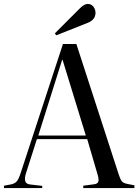

<svg xmlns="http://www.w3.org/2000/svg" viewBox="-20 -953 701 973"><path d="M0 0V-12L38 -19Q55 -23 64.5 -33.5Q74 -44 84 -74L299 -730H367L581 -71Q589 -46 596.5 -35.5Q604 -25 625 -21L661 -14V0H402V-12L456 -19Q474 -21 478 -32Q482 -43 475 -67L422 -248H167L111 -73Q104 -50 108 -35Q112 -20 134 -18L194 -11V0ZM174 -266H415L297 -650H295ZM265 -774 258 -784 384 -910Q407 -933 424 -933Q443 -933 453.5 -919Q464 -905 464 -888Q464 -853 424 -837Z"/></svg>

Font: Literata 72pt
Style: Regular
Weight: 400
Designer: Latin by Veronika Burian and Jose Scaglione. Greek by Irene Vlachou. Cyrillic by Vera Evstafieva.
Foundry: TypeTogether
Version: Version 3.002